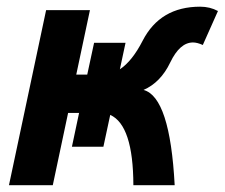

<svg xmlns="http://www.w3.org/2000/svg" viewBox="-20 -543 659 563"><path d="M492.2 0H371.1Q370.6 -175.8 303.2 -206.1L283.2 -112.8H190.9L211.9 -211.9H179.7L134.8 0H6.3L115.2 -513.2H243.7L203.6 -324.2H235.8L255.9 -417.5H348.1L331.5 -339.8Q367.7 -363.8 398.4 -423.8Q449.7 -523.4 566.9 -523.4Q595.7 -523.4 619.1 -510.7L574.7 -411.1Q558.1 -418.5 545.9 -418.5Q507.3 -418.5 479.2 -359.9Q451.2 -301.3 400.9 -279.3Q478.5 -258.3 492.2 0Z"/></svg>

Font: Cadman
Style: Bold Italic
Weight: 700
Italic angle: -12°
Designer: Paul James MIller
Foundry: High-Logic / Made with FontCreator
Version: Version 2.114;March 28, 2021;FontCreator 13.0.0.2683 64-bit